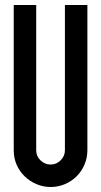

<svg xmlns="http://www.w3.org/2000/svg" viewBox="-20 -739 405 769"><path d="M183 10Q153 10 126 -1.5Q99 -13 78.5 -33Q58 -53 46.5 -79.5Q35 -106 35 -137V-719H125V-137Q125 -113 142.5 -96.5Q160 -80 183 -80Q206 -80 223 -97Q240 -114 240 -137V-719H330V-137Q330 -107 318.5 -80Q307 -53 287 -33Q267 -13 240 -1.5Q213 10 183 10Z"/></svg>

Font: Berliner Wand
Style: Regular
Weight: 400
Designer: Peter Wiegel
Foundry: Peter Wiegel
Version: Version 1.000